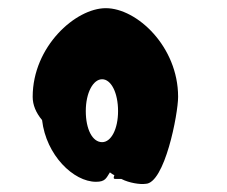

<svg xmlns="http://www.w3.org/2000/svg" viewBox="-20 -750 555 470"><path d="M60 -513C60 -493 68 -474 83 -456C93 -370 160 -305 215 -305C238 -305 240 -314 249 -328C253 -325 256 -323 260 -321C258 -316 257 -312 262 -312H277C296 -302 324 -298 336 -300C383 -300 416 -471 416 -513C416 -636 315 -730 239 -730C165 -730 60 -636 60 -513ZM190 -478C190 -523 208 -556 230 -556C252 -556 269 -523 269 -478C269 -434 252 -402 230 -402C206 -402 190 -434 190 -478Z"/></svg>

Font: Ampere
Style: UltCnd
Weight: 400
Version: Version 1